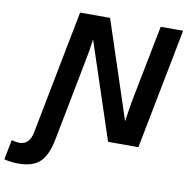

<svg xmlns="http://www.w3.org/2000/svg" viewBox="-219 -779 1053 1079"><g transform="rotate(10 307.0 -240.0)"><path d="M14 16 151 -688H322L506 -131Q514 -187 526 -256L611 -688H739L605 0H432L249 -552Q241 -490 230 -436L138 38Q119 134 77 171Q37 208 -47 208Q-85 208 -125 198L-103 85Q-75 92 -59 92Q1 92 14 16Z"/></g></svg>

Font: Libra Sans
Style: Bold Italic
Weight: 700
Italic angle: -12°
Foundry: Context Ltd
Version: Version 1.002